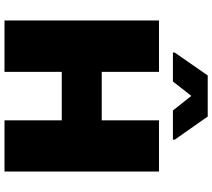

<svg xmlns="http://www.w3.org/2000/svg" viewBox="-65 -880 945 855"><g transform="rotate(90 407.5 -452.5)"><path d="M71 0V-688H300V-433H516V-688H744V0H516V-255H300V0ZM214 -750V-758L316 -905H499L602 -758V-750H472L407 -832L343 -750Z"/></g></svg>

Font: Saira Expanded ExtraBold
Style: Regular
Weight: 800
Width: 7
Designer: Hector Gatti with collaboration of the Omnibus-Type team
Foundry: Omnibus-Type
Version: Version 1.101